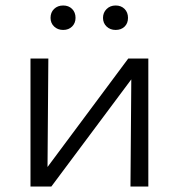

<svg xmlns="http://www.w3.org/2000/svg" viewBox="-20 -679 651 699"><path d="M164 -614Q164 -634 177 -646.5Q190 -659 210 -659Q230 -659 242.5 -646.5Q255 -634 255 -614Q255 -595 242.5 -582.5Q230 -570 210 -570Q190 -570 177 -582.5Q164 -595 164 -614ZM355 -614Q355 -633 368 -646Q381 -659 401 -659Q421 -659 433.5 -646.5Q446 -634 446 -614Q446 -594 433.5 -582Q421 -570 401 -570Q381 -570 368 -582.5Q355 -595 355 -614ZM520 0H455L458 -390L167 0H91V-466H156L153 -71L447 -466H520Z"/></svg>

Font: Ysabeau SC
Style: Regular
Weight: 400
Designer: Christian Thalmann (Catharsis Fonts)
Version: Version 0.003